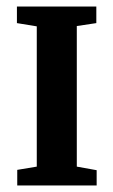

<svg xmlns="http://www.w3.org/2000/svg" viewBox="-20 -570 347 590"><path d="M33 0V-48L93 -58V-489L32 -499V-550H276V-499L216 -490V-58L277 -47V0Z"/></svg>

Font: Aikya
Style: Bold
Weight: 700
Designer: Neelakash Kshetrimayum (Latin subset based on Merriweather by Eben Sorkin)
Foundry: Brand New Type
Version: Version 1.00 b005